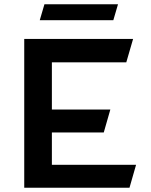

<svg xmlns="http://www.w3.org/2000/svg" viewBox="-20 -883 710 903"><path d="M513 -788 535 -863H189L167 -788ZM620 -108 589 0H94V-700H606L574 -590H224V-368H499L468 -260H224V-108Z"/></svg>

Font: Talent
Style: Bold
Weight: 600
Designer: Mike Powis
Version: Version 1.001;hotconv 1.0.109;makeotfexe 2.5.65596